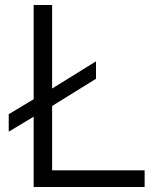

<svg xmlns="http://www.w3.org/2000/svg" viewBox="-20 -750 632 770"><path d="M365 -504V-434L189 -325V-67H560V0H115V-282L15 -222V-292L115 -352V-730H189V-395Z"/></svg>

Font: Nacelle Light
Style: Regular
Weight: 300
Designer: Sora Sagano
Foundry: Sora Sagano
Version: Version 1.000;FEAKit 1.0